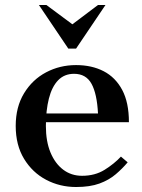

<svg xmlns="http://www.w3.org/2000/svg" viewBox="-20 -740 571 770"><path d="M309 -35Q361 -35 399.5 -59Q438 -83 465 -112L492 -89Q471 -64 444 -41Q417 -18 379 -4Q341 10 285 10Q220 10 165 -19Q110 -48 76.5 -103Q43 -158 43 -235Q43 -311 76.5 -366Q110 -421 165 -450Q220 -479 285 -479Q348 -479 395.5 -454.5Q443 -430 470 -379.5Q497 -329 497 -250H144V-285H373Q369 -364 347 -404Q325 -444 277 -444Q238 -444 213 -418Q188 -392 176 -344.5Q164 -297 164 -235Q164 -173 182.5 -128.5Q201 -84 233.5 -59.5Q266 -35 309 -35ZM254 -545 136 -720H166L306 -616H235L373 -720H403L285 -545Z"/></svg>

Font: Brygada 1918 SemiBold
Style: Regular
Weight: 600
Designer: Mateusz Machalski | Borys Kosmynka | Przemek Hoffer
Foundry: NIEPODLEGLA 2018
Version: Version 3.006